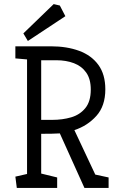

<svg xmlns="http://www.w3.org/2000/svg" viewBox="-20 -917 584 937"><path d="M62 0 55 -55 112 -68V-627L55 -632V-691H229Q306 -691 366 -669Q426 -647 460 -600.5Q494 -554 494 -481Q494 -400 450.5 -351.5Q407 -303 343 -282L445 -65L510 -51V0H392L272 -266Q253 -265 233 -264.5Q213 -264 181 -264V-70L259 -51V0ZM181 -332H235Q285 -332 327.5 -344.5Q370 -357 396.5 -389.5Q423 -422 423 -480Q423 -531 401 -562.5Q379 -594 341 -608.5Q303 -623 255 -623H181ZM116 -717 94 -754 242 -897 272 -890 299 -838Z"/></svg>

Font: Kreon Light
Style: Regular
Weight: 300
Designer: Julia Petretta
Foundry: Julia Petretta and Eli Heuer
Version: Version 2.002